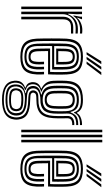

<svg xmlns="http://www.w3.org/2000/svg" viewBox="413 -1253 1030 1896"><g transform="rotate(90 928.0 -305.0)"><path d="M95.1 0V-600H119.8L120 -540L115.2 -463.9H121Q142.1 -513.2 178 -536.2Q213.8 -559.1 264.2 -559.1Q277.4 -559.1 291.2 -558.5Q305 -558 311.2 -557.3V-535.6Q303.8 -536.2 288.7 -536.7Q273.5 -537.2 259.5 -537.2Q213.7 -537.2 182.6 -518.7Q151.5 -500.2 135.8 -471Q120.1 -441.7 120.1 -409.2V0ZM45.1 0V-600H70.1V0ZM145 0V-411.4Q145 -460.3 173.9 -486.7Q202.8 -513.1 248.2 -513.1Q264.2 -513.1 280.4 -513.1Q296.7 -513.1 311.2 -513.1V-491.1Q296.8 -491.3 279.9 -491.2Q262.9 -491.1 248.2 -491.1Q208.5 -491.1 189.9 -471.4Q171.2 -451.6 171.2 -414V0ZM132.5 -515.1 144.7 -580.7V-600H169.6L169.9 -595.9L153.6 -552.7H158.2Q176.8 -576.2 209.3 -589.5Q241.8 -602.9 275.6 -602.9Q283.5 -602.9 292.9 -602.4Q302.3 -601.9 311.2 -600.8V-579.1Q303.8 -580.1 295.4 -580.6Q287 -581.1 277.4 -581.1Q231.7 -581.1 197.1 -566Q162.5 -550.9 138.4 -515.1Z M542 9Q449.5 9 407.9 -28.3Q366.3 -65.7 361.7 -151.5Q360.7 -176.2 360.1 -215.7Q359.5 -255.1 359.5 -299.1Q359.5 -343 360.1 -382.4Q360.7 -421.7 361.8 -446.1Q367.1 -534.9 409.6 -572Q452.2 -609 540.4 -609Q629.4 -609 670.2 -572.7Q711.1 -536.4 715.1 -451Q716 -432.5 716.4 -410.5Q716.7 -388.5 716.7 -364.3Q716.6 -340.1 716 -314.8Q715.4 -289.6 714.1 -264.6H484.3Q484.5 -245.1 484.7 -225.4Q485 -205.6 485.4 -188.9Q485.8 -172.2 486.2 -161.4Q488.3 -124.6 500.8 -108.1Q513.2 -91.6 542 -91.6Q566.8 -91.6 577.8 -106.5Q588.7 -121.5 590.5 -157.8Q591.1 -167.8 590.8 -185Q590.6 -202.1 589.5 -224.9H614.5Q615.5 -202.6 615.8 -185Q616 -167.4 615.5 -156.7Q613.3 -110.2 596.4 -90.8Q579.6 -71.5 542 -71.5Q500.4 -71.5 481.8 -91.5Q463.1 -111.5 461 -158.6Q460.5 -173.2 460.1 -193.7Q459.7 -214.3 459.5 -237.9Q459.3 -261.5 459.3 -284.7H690.2Q691.1 -305.6 691.5 -327.5Q691.8 -349.4 691.8 -371Q691.8 -392.6 691.4 -412.6Q691 -432.6 690.2 -449.9Q686.5 -525.6 651.4 -557.2Q616.2 -588.9 540.4 -588.9Q463.8 -588.9 427.6 -555.8Q391.4 -522.8 386.8 -444.7Q385.5 -419.2 385 -379.4Q384.5 -339.5 384.5 -295.9Q384.5 -252.3 385.1 -214.2Q385.7 -176.2 386.5 -154.1Q390.6 -78.2 425.9 -44.7Q461.2 -11.1 542 -11.1Q618.3 -11.1 652.4 -43.9Q686.5 -76.6 690.2 -152.8Q690.7 -163.9 690.6 -176Q690.5 -188.2 690.2 -200.8Q689.8 -213.3 689.2 -224.9H714.1Q715 -208.7 715.5 -188.9Q715.9 -169.1 715.1 -151.9Q711.1 -65.3 671 -28.1Q631 9 542 9ZM542 -31.2Q475.9 -31.2 445.5 -59.5Q415 -87.7 411.5 -155Q410.4 -177.9 409.9 -216.1Q409.4 -254.4 409.4 -297.7Q409.4 -341 410 -380Q410.5 -419 411.7 -443.1Q415.8 -510.8 445.7 -539.8Q475.7 -568.8 540.4 -568.8Q602.6 -568.8 632.4 -541.9Q662.2 -515.1 665.2 -449.2Q666.1 -431.1 666.5 -408Q666.9 -384.9 666.9 -358.7Q666.8 -332.6 665.9 -304.8H434.6Q434.4 -259.9 434.5 -225.7Q434.6 -191.4 435 -156.8Q436 -100.2 460.4 -75.8Q484.9 -51.3 542 -51.3Q589.3 -51.3 613.4 -73.4Q637.4 -95.5 640.2 -154.2Q640.8 -169.1 640.5 -186.9Q640.3 -204.6 639.2 -224.9H664.2Q665.1 -206.6 665.5 -188.5Q665.9 -170.4 665.2 -153.5Q662.1 -87.5 633.8 -59.4Q605.4 -31.2 542 -31.2ZM434.8 -325H641.3Q641.8 -349.5 641.8 -371.7Q641.7 -393.9 641.4 -413.4Q641 -432.8 640.2 -448.7Q637.7 -506.6 612.2 -527.7Q586.8 -548.7 540.4 -548.7Q489 -548.7 464.4 -524.3Q439.9 -499.9 436.4 -441.4Q436 -428.2 435.5 -395.6Q435 -363.1 434.8 -325ZM459.5 -345.1Q459.8 -361 460 -378.4Q460.2 -395.7 460.6 -411.8Q461 -427.9 461.4 -439.9Q464.3 -488 482.7 -508.3Q501.1 -528.5 540.4 -528.5Q579.3 -528.5 596.4 -509.3Q613.5 -490.1 615.5 -446.1Q616 -435.5 616.4 -419.3Q616.8 -403.1 616.8 -383.8Q616.9 -364.6 616.6 -345.1ZM484.7 -365.2H591.5Q591.7 -380.8 591.6 -396.2Q591.4 -411.5 591.1 -424.5Q590.8 -437.4 590.5 -445.3Q588.9 -479.3 577.4 -493.9Q565.8 -508.4 540.4 -508.4Q513.5 -508.4 501 -492.6Q488.5 -476.7 486.4 -438.8Q486.1 -429.2 485.7 -418.1Q485.4 -407 485.2 -393.9Q484.9 -380.8 484.7 -365.2ZM494.8 -645 585.7 -790.3H613.5L518.7 -645ZM587.6 -645 693.5 -790.3H721.3L611.5 -645ZM541.2 -645 639.6 -790.3H667.4L565 -645Z M964.6 190Q876.9 190 829.5 159.3Q782.1 128.7 777.4 67.3Q776.6 57.4 777.2 47.6Q777.8 37.9 779.7 29.1Q783.8 6 801.7 -11.9Q819.7 -29.8 844.7 -37.3V-42.3Q820 -49.9 807.8 -64Q795.5 -78.1 792 -101Q791.2 -106 791.2 -113.2Q791.2 -120.3 792 -126.5Q795.5 -153.2 810.6 -169.6Q825.7 -185.9 854.2 -195.9V-201.1Q827.6 -210.5 804.2 -238.4Q780.8 -266.2 778.1 -314.5Q777.3 -332.5 776.9 -348.5Q776.5 -364.6 776.5 -380.2Q776.5 -395.8 776.9 -412Q777.3 -428.2 778.1 -446.1Q782.9 -533.7 827.4 -571.4Q872 -609 965.3 -609Q1023.5 -609 1051.8 -593.1Q1080.2 -577.1 1092 -549.8H1097Q1110 -572.4 1132.4 -583.4Q1154.8 -594.3 1177.7 -597.6Q1200.6 -600.8 1214.9 -600V-579.9Q1162.3 -580.7 1133.8 -565.3Q1105.4 -549.9 1094.1 -520.4H1089.1Q1080.1 -553 1053.4 -570.9Q1026.7 -588.9 965.3 -588.9Q884.3 -588.9 845.8 -555.4Q807.3 -521.8 803.1 -445.5Q802.1 -422.3 801.6 -402.1Q801.2 -381.8 801.5 -361Q801.9 -340.2 803.1 -315.2Q806 -263.2 829 -236.6Q852 -210 884.2 -201.3V-196Q850.1 -186.4 833.3 -169.7Q816.6 -153.1 812.7 -127.2Q811.7 -120.6 811.8 -113.8Q811.9 -106.9 812.7 -100.4Q815.5 -80 828.2 -66.1Q841 -52.2 868.6 -43.2V-38.2Q837.7 -27.2 821.5 -10.8Q805.3 5.5 800 28.9Q797.6 38.4 796.7 47.8Q795.8 57.3 796.6 66.9Q802.2 123.1 843 147.7Q883.8 172.3 964.6 172.3Q1047.7 172.3 1088.8 147.8Q1129.8 123.3 1138.2 67.3Q1139.6 58.5 1139.5 48.9Q1139.4 39.3 1138 29.1Q1131.4 -22.4 1091.6 -44.6Q1051.7 -66.8 969.3 -68.7Q933.7 -69.6 915.2 -73.3Q896.7 -76.9 888.4 -83.7Q880.1 -90.5 875.4 -100.3Q872.7 -105.6 872 -114Q871.3 -122.4 872.9 -127.5Q880.5 -153 898.6 -161.6Q916.7 -170.2 965.3 -169.5Q1042.9 -168.5 1081 -202.7Q1119.1 -236.9 1124.2 -314.7Q1125.5 -337.7 1126 -359.5Q1126.5 -381.3 1126.3 -403.9Q1126.1 -426.6 1125.1 -452.3Q1123.7 -488.1 1146.1 -506.9Q1168.5 -525.8 1214.9 -523.5V-503.4Q1178.9 -504.4 1162.8 -492Q1146.7 -479.7 1147.7 -450Q1148.6 -425.9 1148.8 -403.4Q1149 -380.8 1148.5 -358.8Q1148.1 -336.7 1146.7 -314.3Q1140.9 -226.5 1098.9 -188Q1057 -149.5 965.3 -149.3Q936.5 -149.3 922.6 -146.9Q908.8 -144.4 903.6 -138.6Q898.4 -132.7 895.2 -122.3Q894.6 -120.5 894.5 -116.1Q894.5 -111.7 896.4 -108.4Q900.4 -100.6 906 -96.4Q911.5 -92.2 925.7 -90.5Q939.8 -88.7 969.5 -88Q1061.7 -86.2 1107.3 -60Q1152.9 -33.8 1160.3 29.1Q1161.6 39.1 1161.6 48.4Q1161.6 57.6 1160.3 67.3Q1152.8 129.3 1105 159.6Q1057.1 190 964.6 190ZM964.6 137Q1014.4 137 1041.7 128.6Q1069 120.1 1081 104.4Q1093 88.7 1096.6 67.3Q1098 60.2 1097.8 50.6Q1097.7 40.9 1095.5 28.7Q1092.3 5.8 1077.1 -7.5Q1061.9 -20.7 1035.1 -27.2Q1008.3 -33.6 969.5 -35.6Q909.5 -39 878.4 -23.9Q847.3 -8.8 836.6 29.2Q833.9 38.3 833.3 48Q832.8 57.7 834.2 67.8Q839.4 107.6 871.6 122.3Q903.8 137 964.6 137ZM964.6 120.1Q908 120.1 882.6 108.1Q857.2 96.1 852.9 67.4Q851.2 57.9 851.9 47.6Q852.7 37.3 855.3 28.9Q863.3 -0.3 889.8 -10.9Q916.3 -21.4 970.4 -20.2Q1003.2 -19.5 1025.1 -14.9Q1047 -10.4 1059.4 0Q1071.9 10.4 1075.7 28.9Q1078.4 38.8 1078.5 48.3Q1078.5 57.7 1076.4 67.1Q1070.4 97.2 1044.6 108.7Q1018.7 120.1 964.6 120.1ZM964.6 101.7Q991.3 101.7 1009.7 99Q1028.2 96.4 1039.1 89Q1050 81.6 1053.9 67.4Q1057.8 57.9 1057.6 48.4Q1057.5 39 1053.1 29.1Q1050 17.3 1039.4 11.1Q1028.9 4.8 1011.4 2.2Q994 -0.4 969.5 -1Q924.5 -2.4 903.5 4.8Q882.5 12.1 877.6 28.5Q872.4 38.3 871.5 48.3Q870.7 58.4 874.3 67.4Q879.7 87.6 900.8 94.6Q921.8 101.7 964.6 101.7ZM964.6 155.4Q889.6 155.4 854.4 135.9Q819.1 116.4 814.2 68.1Q813.2 57.9 813.8 48.5Q814.3 39.1 816.4 28.9Q821.8 0 841.5 -16.3Q861.1 -32.7 899.6 -40.6V-45.6Q868.2 -50.2 852.2 -63.1Q836.2 -75.9 830.4 -100.7Q829.1 -107.3 828.9 -113Q828.7 -118.7 829.6 -127.2Q832.6 -154.8 853.3 -171.6Q873.9 -188.4 913.4 -195.6V-200.7Q873.9 -210.7 852.3 -237.1Q830.8 -263.5 827.8 -317.6Q826.9 -337.3 826.5 -356.8Q826.1 -376.3 826.5 -397.5Q826.9 -418.7 828 -443.4Q831.6 -511.5 864.9 -540.1Q898.2 -568.8 965.3 -568.8Q1020.7 -568.8 1047.6 -549.8Q1074.5 -530.8 1085 -486.9H1090Q1100.5 -514.7 1115.1 -531.4Q1129.7 -548 1153.6 -555.3Q1177.4 -562.5 1214.9 -562.6V-542.5Q1157.2 -544.5 1127.7 -519.9Q1098.1 -495.4 1101.3 -447.9Q1102.4 -427.6 1102.5 -403.6Q1102.6 -379.5 1102.3 -356.9Q1102 -334.3 1101.1 -318.1Q1096.4 -245.8 1062.1 -216.9Q1027.7 -187.9 965.3 -188.7Q940.6 -189.2 916.7 -183.5Q892.8 -177.8 875.7 -165.3Q858.6 -152.7 853.8 -132Q852.2 -125.1 852.4 -116.3Q852.5 -107.5 854 -101.5Q861.4 -72.8 887.9 -64.1Q914.4 -55.3 969.7 -54Q1016.2 -53.2 1048.3 -43.4Q1080.3 -33.7 1098.3 -15.6Q1116.2 2.6 1119.7 29.3Q1121.3 39.6 1121.4 49.1Q1121.5 58.6 1119.9 67.5Q1112.1 114.7 1074.6 135.1Q1037.1 155.4 964.6 155.4ZM965.3 -211.3Q1019.1 -211.3 1046.1 -236.2Q1073.1 -261 1076.9 -319.6Q1078 -336.7 1078.4 -356.5Q1078.8 -376.4 1078.7 -398.1Q1078.7 -419.9 1077.7 -442.4Q1074.9 -503.4 1045.6 -526Q1016.3 -548.7 965.3 -548.7Q910.2 -548.7 883.1 -524.1Q856 -499.5 852.8 -441.8Q851.3 -409.7 851.4 -378.3Q851.5 -346.8 852.8 -318.8Q855.9 -262.8 883.1 -237.1Q910.3 -211.3 965.3 -211.3ZM965.3 -231.5Q923.7 -231.5 902.1 -251.5Q880.4 -271.6 877.7 -320.2Q876.3 -350.5 876.4 -380.8Q876.5 -411.1 877.7 -440.1Q880.4 -488.5 901.8 -508.5Q923.2 -528.5 965.3 -528.5Q1008.1 -528.5 1029.3 -508.7Q1050.5 -488.8 1052.8 -441.4Q1053.7 -420.8 1053.8 -400.5Q1053.9 -380.1 1053.5 -360.2Q1053.1 -340.3 1051.9 -320.7Q1048.9 -272.3 1027.6 -251.9Q1006.2 -231.5 965.3 -231.5ZM965.3 -251.6Q993.6 -251.6 1009.1 -267.5Q1024.5 -283.4 1027 -322.8Q1028.1 -341.3 1028.5 -360.2Q1028.9 -379.1 1028.8 -399Q1028.7 -418.9 1027.8 -440.2Q1026.1 -477.6 1010.6 -493Q995.2 -508.4 965.3 -508.4Q935.7 -508.4 920.2 -492.7Q904.8 -477.1 902.7 -439Q901.5 -409.6 901.4 -380.5Q901.3 -351.5 902.7 -321.6Q904.8 -283.1 920.4 -267.3Q936 -251.6 965.3 -251.6Z M1360.7 0V-800H1385.7V0ZM1260.9 0V-800H1285.8V0ZM1310.8 0V-800H1335.8V0Z M1649.5 9Q1557 9 1515.4 -28.3Q1473.8 -65.7 1469.2 -151.5Q1468.2 -176.2 1467.6 -215.7Q1467 -255.1 1467 -299.1Q1467 -343 1467.6 -382.4Q1468.2 -421.7 1469.3 -446.1Q1474.6 -534.9 1517.1 -572Q1559.7 -609 1647.9 -609Q1736.9 -609 1777.7 -572.7Q1818.6 -536.4 1822.6 -451Q1823.5 -432.5 1823.9 -410.5Q1824.2 -388.5 1824.2 -364.3Q1824.1 -340.1 1823.5 -314.8Q1822.9 -289.6 1821.6 -264.6H1591.8Q1592 -245.1 1592.2 -225.4Q1592.5 -205.6 1592.9 -188.9Q1593.3 -172.2 1593.7 -161.4Q1595.8 -124.6 1608.3 -108.1Q1620.7 -91.6 1649.5 -91.6Q1674.3 -91.6 1685.3 -106.5Q1696.2 -121.5 1698 -157.8Q1698.6 -167.8 1698.3 -185Q1698.1 -202.1 1697 -224.9H1722Q1723 -202.6 1723.3 -185Q1723.5 -167.4 1723 -156.7Q1720.8 -110.2 1703.9 -90.8Q1687.1 -71.5 1649.5 -71.5Q1607.9 -71.5 1589.3 -91.5Q1570.6 -111.5 1568.5 -158.6Q1568 -173.2 1567.6 -193.7Q1567.2 -214.3 1567 -237.9Q1566.8 -261.5 1566.8 -284.7H1797.7Q1798.6 -305.6 1799 -327.5Q1799.3 -349.4 1799.3 -371Q1799.3 -392.6 1798.9 -412.6Q1798.5 -432.6 1797.7 -449.9Q1794 -525.6 1758.9 -557.2Q1723.7 -588.9 1647.9 -588.9Q1571.3 -588.9 1535.1 -555.8Q1498.9 -522.8 1494.3 -444.7Q1493 -419.2 1492.5 -379.4Q1492 -339.5 1492 -295.9Q1492 -252.3 1492.6 -214.2Q1493.2 -176.2 1494 -154.1Q1498.1 -78.2 1533.4 -44.7Q1568.7 -11.1 1649.5 -11.1Q1725.8 -11.1 1759.9 -43.9Q1794 -76.6 1797.7 -152.8Q1798.2 -163.9 1798.1 -176Q1798 -188.2 1797.7 -200.8Q1797.3 -213.3 1796.7 -224.9H1821.6Q1822.5 -208.7 1823 -188.9Q1823.4 -169.1 1822.6 -151.9Q1818.6 -65.3 1778.5 -28.1Q1738.5 9 1649.5 9ZM1649.5 -31.2Q1583.4 -31.2 1553 -59.5Q1522.5 -87.7 1519 -155Q1517.9 -177.9 1517.4 -216.1Q1516.9 -254.4 1516.9 -297.7Q1516.9 -341 1517.5 -380Q1518 -419 1519.2 -443.1Q1523.3 -510.8 1553.2 -539.8Q1583.2 -568.8 1647.9 -568.8Q1710.1 -568.8 1739.9 -541.9Q1769.7 -515.1 1772.7 -449.2Q1773.6 -431.1 1774 -408Q1774.4 -384.9 1774.4 -358.7Q1774.3 -332.6 1773.4 -304.8H1542.1Q1541.9 -259.9 1542 -225.7Q1542.1 -191.4 1542.5 -156.8Q1543.5 -100.2 1567.9 -75.8Q1592.4 -51.3 1649.5 -51.3Q1696.8 -51.3 1720.9 -73.4Q1744.9 -95.5 1747.7 -154.2Q1748.3 -169.1 1748 -186.9Q1747.8 -204.6 1746.7 -224.9H1771.7Q1772.6 -206.6 1773 -188.5Q1773.4 -170.4 1772.7 -153.5Q1769.6 -87.5 1741.3 -59.4Q1712.9 -31.2 1649.5 -31.2ZM1542.3 -325H1748.8Q1749.3 -349.5 1749.3 -371.7Q1749.2 -393.9 1748.9 -413.4Q1748.5 -432.8 1747.7 -448.7Q1745.2 -506.6 1719.7 -527.7Q1694.3 -548.7 1647.9 -548.7Q1596.5 -548.7 1571.9 -524.3Q1547.4 -499.9 1543.9 -441.4Q1543.5 -428.2 1543 -395.6Q1542.5 -363.1 1542.3 -325ZM1567 -345.1Q1567.3 -361 1567.5 -378.4Q1567.7 -395.7 1568.1 -411.8Q1568.5 -427.9 1568.9 -439.9Q1571.8 -488 1590.2 -508.3Q1608.6 -528.5 1647.9 -528.5Q1686.8 -528.5 1703.9 -509.3Q1721 -490.1 1723 -446.1Q1723.5 -435.5 1723.9 -419.3Q1724.3 -403.1 1724.3 -383.8Q1724.4 -364.6 1724.1 -345.1ZM1592.2 -365.2H1699Q1699.2 -380.8 1699.1 -396.2Q1698.9 -411.5 1698.6 -424.5Q1698.3 -437.4 1698 -445.3Q1696.4 -479.3 1684.9 -493.9Q1673.3 -508.4 1647.9 -508.4Q1621 -508.4 1608.5 -492.6Q1596 -476.7 1593.9 -438.8Q1593.6 -429.2 1593.2 -418.1Q1592.9 -407 1592.7 -393.9Q1592.4 -380.8 1592.2 -365.2ZM1602.3 -645 1693.2 -790.3H1721L1626.2 -645ZM1695.1 -645 1801 -790.3H1828.8L1719 -645ZM1648.7 -645 1747.1 -790.3H1774.9L1672.5 -645Z"/></g></svg>

Font: Big Shoulders Inline Thin
Style: Regular
Weight: 100
Designer: Patric King
Foundry: XO Type Co
Version: Version 2.002